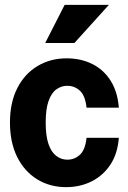

<svg xmlns="http://www.w3.org/2000/svg" viewBox="-20 -760 527 790"><path d="M252 10Q185 10 132.5 -22.5Q80 -55 50.5 -114.5Q21 -174 21 -256Q21 -338 51 -397Q81 -456 134 -488Q187 -520 254 -520Q313 -520 360 -496.5Q407 -473 435.5 -427.5Q464 -382 469 -317H336Q331 -366 309 -386.5Q287 -407 257 -407Q232 -407 211.5 -392Q191 -377 179.5 -343.5Q168 -310 168 -256Q168 -201 179.5 -167.5Q191 -134 211.5 -118.5Q232 -103 257 -103Q287 -103 309 -123.5Q331 -144 336 -193H469Q464 -128 434.5 -83Q405 -38 357.5 -14Q310 10 252 10ZM286 -583H166L246 -740H428Z"/></svg>

Font: Instrument Sans SemiCondensed
Style: Bold
Weight: 700
Width: 4
Designer: Rodrigo Fuenzalida
Foundry: fragTYPE
Version: Version 1.000;gftools[0.9.28]